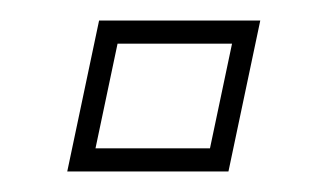

<svg xmlns="http://www.w3.org/2000/svg" viewBox="-20 -167 319 187"><path d="M45.5 0 76.5 -147H233.5L202.5 0ZM73 -22.5H184.5L206 -124.5H94.5Z"/></svg>

Font: Tourney Expanded ExtraLight
Style: Italic
Weight: 200
Width: 7
Italic angle: -12°
Designer: Tyler Finck
Foundry: Etcetera Type Co
Version: Version 1.010; ttfautohint (v1.8.3)